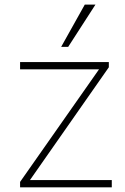

<svg xmlns="http://www.w3.org/2000/svg" viewBox="-20 -806 538 826"><path d="M66.4 -23.4 417 -523.4 416 -507.8H66.4V-539.1H448.2V-516.6L98.6 -16.6V-31.2H460.9V0H66.4ZM344.7 -786.1H390.6L273.4 -604.5H243.2Z"/></svg>

Font: Min Sans VF VF
Style: Regular
Weight: 400
Designer: Jinseong-Kim, NotoSansCJK, Nunito
Foundry: Jinseong-Kim
Version: Version 1.420;Glyphs 3.1.2 (3151)